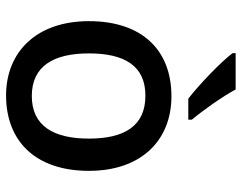

<svg xmlns="http://www.w3.org/2000/svg" viewBox="-104 -702 816 649"><g transform="rotate(90 304.5 -378.0)"><path d="M283 -766H160V-756C187 -719 267 -642 314 -606H385V-618C354 -655 307 -721 283 -766ZM558 -270C558 -449 453 -549 306 -549C149 -549 52 -449 52 -270C52 -91 158 10 303 10C459 10 558 -91 558 -270ZM161 -270C161 -392 204 -461 304 -461C405 -461 449 -392 449 -270C449 -149 405 -77 305 -77C205 -77 161 -149 161 -270Z"/></g></svg>

Font: Noto Sans Malayalam Medium
Style: Regular
Weight: 500
Designer: Jelle Bosma - Monotype Design Team
Foundry: Monotype Imaging Inc.
Version: Version 2.104